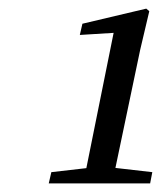

<svg xmlns="http://www.w3.org/2000/svg" viewBox="-20 -851 387 445"><path d="M93 -426 99 -452 195 -463H237L333 -452L328 -426ZM173 -426 247 -793 262 -776 165 -770 171 -796 319 -831 326 -825 305 -736 240 -426Z"/></svg>

Font: Source Serif 4
Style: Italic
Weight: 400
Italic angle: -12°
Designer: Frank Grießhammer
Foundry: Adobe Systems Incorporated
Version: Version 4.004;hotconv 1.0.116;makeotfexe 2.5.65601